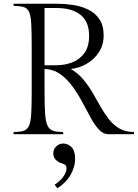

<svg xmlns="http://www.w3.org/2000/svg" viewBox="-20 -720 740 1030"><path d="M698 -12 700 0H561Q534 0 511 -24.5Q488 -49 466.5 -88.5Q445 -128 421.5 -172Q398 -216 369.5 -255.5Q341 -295 304.5 -321.5Q268 -348 219 -350V-226Q219 -153 222 -110Q225 -67 235 -46Q245 -25 264.5 -18.5Q284 -12 318 -12L320 0H52L54 -12Q88 -12 107.5 -18.5Q127 -25 136 -46Q145 -67 147.5 -110Q150 -153 150 -226V-479Q150 -552 147.5 -594Q145 -636 136 -656Q127 -676 107.5 -682Q88 -688 54 -688L52 -700H284Q327 -700 371 -693.5Q415 -687 452.5 -669Q490 -651 513 -617.5Q536 -584 536 -530Q536 -479 511 -440.5Q486 -402 446 -378.5Q406 -355 360 -350Q399 -327 427 -293.5Q455 -260 477 -222Q499 -184 520 -147Q541 -110 565 -79.5Q589 -49 621 -30.5Q653 -12 698 -12ZM219 -677V-370H282Q329 -370 369 -386Q409 -402 433.5 -436.5Q458 -471 458 -528Q458 -603 412.5 -640Q367 -677 284 -677ZM288 290 273 271Q306 249 321.5 225Q337 201 337 182Q337 163 314 157Q295 152 280.5 138.5Q266 125 266 103Q266 80 282 65Q298 50 318 50Q344 50 363.5 69Q383 88 383 133Q383 174 359.5 216.5Q336 259 288 290Z"/></svg>

Font: Gilda Display
Style: Regular
Weight: 400
Designer: Eduardo Rodriguez Tunni
Foundry: Eduardo Rodriguez Tunni
Version: Version 1.002; ttfautohint (v1.8.4.7-5d5b);gftools[0.9.22]